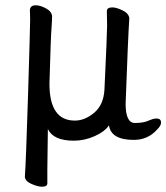

<svg xmlns="http://www.w3.org/2000/svg" viewBox="-20 -510 629 726"><path d="M139 196Q123 196 99 185.5Q75 175 74 158Q78 108 86 -150Q94 -408 94 -438L93 -473Q95 -490 115 -490Q132 -490 153.5 -478.5Q175 -467 177 -449Q177 -433 175 -407Q172 -373 167 -193Q167 -54 263 -54Q301 -54 336.5 -84Q372 -114 375 -172Q385 -384 385 -414L384 -468Q384 -482 405 -482Q420 -482 443 -471Q466 -460 469 -442Q464 -367 455 -118Q455 -45 490 -45Q522 -45 541 -53.5Q560 -62 572 -62Q589 -62 589 -46Q589 -35 574 -20Q539 19 486 19Q400 19 392 -36Q376 -12 337.5 5Q299 22 259 22Q182 22 161 -22L159 130V183Q159 196 139 196Z"/></svg>

Font: ToneOZ-Pinyin-WenKai-Medium
Style: Medium
Weight: 700
Designer: Fontworks Inc.
Foundry: ToneOZ
Version: Version 0.240331